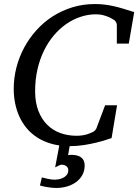

<svg xmlns="http://www.w3.org/2000/svg" viewBox="-20 -707 684 950"><path d="M398.9 111.8Q398.9 137.7 387.7 158.4Q376.5 179.2 356.9 193.6Q337.4 208 311.8 215.6Q286.1 223.1 257.8 223.1Q246.6 223.1 234.6 221.7Q222.7 220.2 211.9 218.5Q201.2 216.8 192.1 214.6Q183.1 212.4 177.7 210.9L187 170.9Q198.2 173.8 216.8 178Q235.4 182.1 252 182.1Q258.8 182.1 270 180.2Q281.2 178.2 291.7 173.1Q302.2 168 310.1 158.7Q317.9 149.4 317.9 134.8Q317.9 127.4 314.7 122.3Q311.5 117.2 306.9 114Q302.2 110.8 296.4 109.4Q290.5 107.9 284.7 107.9Q280.3 107.9 274.4 110.6Q268.6 113.3 252.9 121.1L273.4 12.7Q253.9 9.8 236.3 4.9Q196.3 -6.3 165.5 -25.9Q134.8 -45.4 112.3 -72.3Q89.8 -99.1 75.7 -130.6Q61.5 -162.1 54.7 -196.8Q47.9 -231.4 47.9 -267.1Q47.9 -320.3 61 -372.1Q74.2 -423.8 99.1 -470.5Q124 -517.1 159.7 -556.9Q195.3 -596.7 240 -625.5Q284.7 -654.3 337.6 -670.7Q390.6 -687 450.2 -687Q474.6 -687 497.1 -684.3Q519.5 -681.6 542.5 -676.5Q565.4 -671.4 590.3 -663.8Q615.2 -656.2 644 -647L617.2 -491.2H558.1V-584Q558.1 -591.8 552.5 -600.1Q546.9 -608.4 540 -610.8Q538.1 -611.8 531.2 -616Q524.4 -620.1 513.4 -624.5Q502.4 -628.9 487.8 -632.6Q473.1 -636.2 455.1 -636.2Q416.5 -636.2 379.4 -624Q342.3 -611.8 308.8 -588.9Q275.4 -565.9 247.1 -532.7Q218.8 -499.5 198 -457.3Q177.2 -415 165.5 -364.3Q153.8 -313.5 153.8 -255.9Q153.8 -199.2 170.2 -157.7Q186.5 -116.2 214.4 -88.9Q242.2 -61.5 279.5 -48.3Q316.9 -35.2 358.9 -35.2Q375 -35.2 388.2 -37.4Q401.4 -39.6 410.9 -42.5Q420.4 -45.4 426.3 -48.1Q432.1 -50.8 434.1 -51.8Q439.9 -52.7 447 -58.8Q454.1 -64.9 457 -71.8L500 -186H559.1L532.2 -23.9Q526.4 -22 507.1 -15.6Q487.8 -9.3 459.7 -2.2Q431.6 4.9 397 10.5Q362.3 16.1 326.2 16.1H324.7L316.9 61Q320.8 60.1 324.5 59.6Q328.1 59.1 332 59.1Q398.9 59.1 398.9 111.8Z"/></svg>

Font: Charis SIL
Style: Italic
Weight: 400
Italic angle: -11°
Foundry: SIL International
Version: Version 4.112